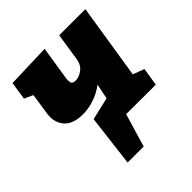

<svg xmlns="http://www.w3.org/2000/svg" viewBox="-196 -682 1006 1006"><g transform="rotate(-45 306.5 -179.5)"><path d="M177 185 212 -102 337 -131 354 -215Q317 -187 274 -173Q231 -159 191 -159Q117 -159 84.5 -197.5Q52 -236 60 -293L78 -414L30 -436L45 -536L291 -544L261 -353Q259 -341 262 -326Q265 -311 289 -311Q313 -311 339.5 -330Q366 -349 372 -389L395 -540H589L523 -123L586 -99L570 1L351 0L296 185Z"/></g></svg>

Font: Bitter Black
Style: Italic
Weight: 900
Italic angle: -9°
Designer: Sol Matas, and Bitter project Authors
Foundry: Sol Matas
Version: Version 2.001